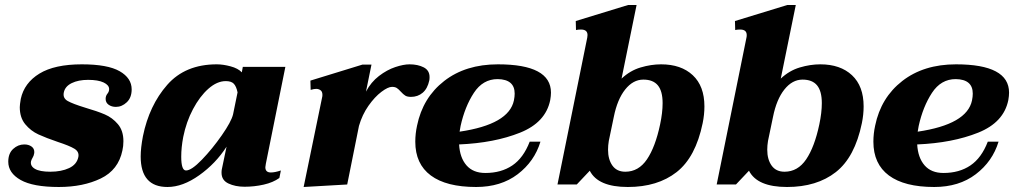

<svg xmlns="http://www.w3.org/2000/svg" viewBox="-20 -737 4051 767"><path d="M13 -91Q13 -124 32.5 -142Q52 -160 77 -160Q94 -160 105.5 -152Q117 -144 117 -130Q117 -125 116 -122Q115 -115 110.5 -107.5Q106 -100 104 -93Q100 -74 119.5 -62.5Q139 -51 181 -51Q225 -51 256 -65.5Q287 -80 293 -110Q297 -131 277 -143Q257 -155 211 -170Q164 -186 133.5 -200Q103 -214 81 -240.5Q59 -267 59 -309Q59 -318 63 -342Q77 -406 137.5 -443Q198 -480 307 -480Q410 -480 458 -452.5Q506 -425 506 -380Q506 -347 486.5 -328.5Q467 -310 443 -310Q426 -310 414 -318.5Q402 -327 402 -342Q402 -354 409 -362.5Q416 -371 416 -381Q416 -397 394 -407.5Q372 -418 332 -418Q293 -418 266.5 -405Q240 -392 235 -368Q230 -345 250.5 -333.5Q271 -322 320 -307Q368 -293 398.5 -280Q429 -267 451 -241Q473 -215 473 -173Q473 -153 469 -136Q453 -58 382.5 -24Q312 10 215 10Q112 10 62.5 -18Q13 -46 13 -91Z M542 -112Q542 -146 551 -193Q576 -316 648 -398Q720 -480 846 -480Q871 -480 901 -472Q931 -464 946 -448L950 -470H1120L1042 -83Q1040 -73 1040 -69Q1040 -48 1062 -48Q1078 -48 1102 -56L1096 -26Q1071 -8 1033.5 0.5Q996 9 957 9Q920 9 892.5 -4Q865 -17 865 -47Q865 -55 866 -60L885 -151Q842 -84 776 -37Q710 10 649 10Q542 10 542 -112ZM911 -280 929 -368Q924 -392 914 -402.5Q904 -413 882 -413Q847 -413 812.5 -382.5Q778 -352 751 -301Q724 -250 712 -190Q704 -148 704 -111Q704 -56 723 -56Q745 -56 786.5 -99Q828 -142 866 -196.5Q904 -251 911 -280Z M1696 -429Q1696 -421 1695 -416Q1688 -383 1668.5 -366.5Q1649 -350 1622 -350Q1607 -350 1599 -355Q1591 -360 1581 -371Q1572 -381 1565 -385.5Q1558 -390 1546 -390Q1530 -390 1503.5 -370Q1477 -350 1452 -314.5Q1427 -279 1414 -234L1367 0L1193 10L1267 -349Q1268 -352 1268 -358Q1268 -371 1260.5 -376.5Q1253 -382 1243 -382Q1235 -382 1221 -378L1220 -415L1428 -479H1464L1442 -371Q1462 -409 1494 -433.5Q1526 -458 1559 -469Q1592 -480 1616 -480Q1649 -480 1672.5 -468Q1696 -456 1696 -429Z M1814 -160Q1817 -107 1843.5 -76.5Q1870 -46 1919 -46Q1982 -46 2026.5 -76Q2071 -106 2096 -171H2139Q2115 -92 2048 -41Q1981 10 1882 10Q1763 10 1701 -36Q1639 -82 1639 -171Q1639 -203 1646 -235Q1669 -347 1754.5 -413.5Q1840 -480 1969 -480Q2181 -480 2181 -367Q2181 -354 2178 -337Q2160 -248 2057.5 -207Q1955 -166 1814 -160ZM2036 -363Q2036 -420 1968 -421Q1909 -421 1873 -366Q1837 -311 1820 -234Q1818 -225 1816 -211Q2013 -240 2033 -336Q2036 -351 2036 -363Z M2336 -55 2284 0H2207L2326 -587Q2327 -591 2327 -597Q2327 -619 2301 -619Q2288 -619 2281 -617L2280 -653L2489 -717H2523L2463 -423Q2497 -455 2539 -467.5Q2581 -480 2621 -480Q2701 -480 2747.5 -436.5Q2794 -393 2794 -312Q2794 -279 2787 -245Q2759 -109 2683 -49.5Q2607 10 2488 10Q2369 10 2336 -55ZM2617 -240Q2627 -287 2627 -325Q2627 -373 2608 -396Q2589 -419 2550 -419Q2509 -419 2477.5 -379.5Q2446 -340 2432 -270L2412 -174Q2409 -156 2409 -139Q2409 -100 2426.5 -75.5Q2444 -51 2478 -51Q2531 -51 2564.5 -100.5Q2598 -150 2617 -240Z M2972 -55 2920 0H2843L2962 -587Q2963 -591 2963 -597Q2963 -619 2937 -619Q2924 -619 2917 -617L2916 -653L3125 -717H3159L3099 -423Q3133 -455 3175 -467.5Q3217 -480 3257 -480Q3337 -480 3383.5 -436.5Q3430 -393 3430 -312Q3430 -279 3423 -245Q3395 -109 3319 -49.5Q3243 10 3124 10Q3005 10 2972 -55ZM3253 -240Q3263 -287 3263 -325Q3263 -373 3244 -396Q3225 -419 3186 -419Q3145 -419 3113.5 -379.5Q3082 -340 3068 -270L3048 -174Q3045 -156 3045 -139Q3045 -100 3062.5 -75.5Q3080 -51 3114 -51Q3167 -51 3200.5 -100.5Q3234 -150 3253 -240Z M3644 -160Q3647 -107 3673.5 -76.5Q3700 -46 3749 -46Q3812 -46 3856.5 -76Q3901 -106 3926 -171H3969Q3945 -92 3878 -41Q3811 10 3712 10Q3593 10 3531 -36Q3469 -82 3469 -171Q3469 -203 3476 -235Q3499 -347 3584.5 -413.5Q3670 -480 3799 -480Q4011 -480 4011 -367Q4011 -354 4008 -337Q3990 -248 3887.5 -207Q3785 -166 3644 -160ZM3866 -363Q3866 -420 3798 -421Q3739 -421 3703 -366Q3667 -311 3650 -234Q3648 -225 3646 -211Q3843 -240 3863 -336Q3866 -351 3866 -363Z"/></svg>

Font: Taviraj
Style: Bold Italic
Weight: 700
Italic angle: -12°
Designer: Katatrad Team
Foundry: CadsonDemak
Version: Version 1.001